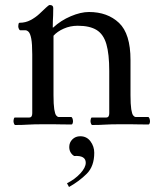

<svg xmlns="http://www.w3.org/2000/svg" viewBox="-20 -498 640 768"><path d="M193 -388Q223 -416 263 -433Q303 -450 336 -450Q410 -450 456 -406.5Q502 -363 502 -258V-118Q502 -80 505 -61Q508 -42 513 -36Q518 -30 523 -30H572Q576 -30 578 -24Q580 -18 580 -13Q580 -9 578.5 -4.5Q577 0 574 0Q547 0 531 -0.5Q515 -1 500.5 -1Q486 -1 465 -1Q422 -1 400 0.5Q378 2 349 2Q346 2 344 -3.5Q342 -9 342 -13Q342 -18 343.5 -23Q345 -28 347 -28H405Q417 -28 417 -45V-214Q417 -282 405.5 -321.5Q394 -361 366.5 -378Q339 -395 291 -395Q261 -395 235 -383.5Q209 -372 194 -355V-118Q194 -80 197 -61Q200 -42 205 -36Q210 -30 215 -30H264Q268 -30 270 -24Q272 -18 272 -13Q272 -9 270.5 -4.5Q269 0 266 0Q239 0 222.5 -0.5Q206 -1 192 -1Q178 -1 157 -1Q114 -1 92 0.5Q70 2 41 2Q38 2 36 -3.5Q34 -9 34 -13Q34 -18 35.5 -23Q37 -28 39 -28H97Q109 -28 109 -45V-280Q109 -323 105 -343.5Q101 -364 94.5 -370.5Q88 -377 81 -377H61Q58 -377 55.5 -382.5Q53 -388 53 -393Q53 -396 54 -401.5Q55 -407 59 -407Q82 -407 102 -417.5Q122 -428 137.5 -442.5Q153 -457 164 -467.5Q175 -478 179 -478Q193 -478 193 -466Q193 -448 192.5 -436.5Q192 -425 191.5 -415Q191 -405 191 -388ZM248 235Q280 219 301.5 195.5Q323 172 323 153Q323 123 277 126Q269 122 263 112.5Q257 103 257 90Q257 72 269.5 59.5Q282 47 301 47Q327 47 342 67.5Q357 88 357 113Q357 167 327 197Q297 227 256 250Z"/></svg>

Font: Sedan SC
Style: Regular
Weight: 400
Designer: Sebastian Salazar
Foundry: Sebastian Salazar
Version: Version 1.100; ttfautohint (v1.8.4.7-5d5b)